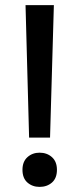

<svg xmlns="http://www.w3.org/2000/svg" viewBox="-20 -720 311 752"><path d="M176 -181H94L80 -700H191ZM135 12Q107 12 87.5 -5Q68 -22 68 -55Q68 -87 87.5 -104.5Q107 -122 135 -122Q164 -122 183.5 -104.5Q203 -87 203 -55Q203 -22 183.5 -5Q164 12 135 12Z"/></svg>

Font: AR One Sans Medium
Style: Regular
Weight: 500
Designer: Niteesh Yadav
Foundry: Niteesh Yadav
Version: Version 1.001;gftools[0.9.33]